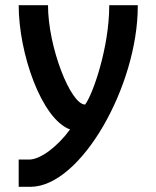

<svg xmlns="http://www.w3.org/2000/svg" viewBox="-20 -495 602 740"><path d="M511 -475H401V-473C401 -311 337 -129 308 -92C252 -92 165 -314 165 -475H52C52 -291 139 -37 250 4C200 72 135 120 92 120H52V225H99C293 223 511 -165 511 -471Z"/></svg>

Font: Mint Spirit
Style: Bold
Weight: 700
Designer: HARENDAL Hirwen
Foundry: Arkandis Digital Foundry.
Version: Version 1.004;FFEdit